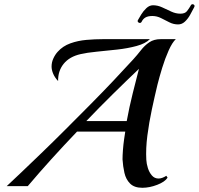

<svg xmlns="http://www.w3.org/2000/svg" viewBox="-20 -884 944 912"><path d="M826 -768Q804 -768 784.5 -778Q765 -788 745 -798Q725 -808 704 -808Q683 -808 671 -801Q659 -794 653 -781Q650 -775 644 -775Q639 -775 635.5 -779.5Q632 -784 636 -790Q641 -799 651 -815.5Q661 -832 675.5 -845.5Q690 -859 707 -859Q729 -859 750.5 -849Q772 -839 793.5 -829Q815 -819 837 -819Q859 -819 868.5 -831.5Q878 -844 885 -856Q888 -864 895 -864Q900 -864 903 -859.5Q906 -855 901 -847Q893 -831 882.5 -812.5Q872 -794 858 -781Q844 -768 826 -768ZM656 8Q618 8 598 -12Q578 -32 571 -63Q564 -94 562 -127Q562 -146 564 -172Q566 -198 569.5 -222.5Q573 -247 575 -259H346Q282 -192 224.5 -128.5Q167 -65 112 0H12Q38 -24 80.5 -64.5Q123 -105 177 -157Q231 -209 289.5 -267.5Q348 -326 407 -385.5Q466 -445 518.5 -500.5Q571 -556 612 -601Q632 -623 649.5 -645.5Q667 -668 689 -683Q711 -698 743 -698H815Q798 -682 781 -644Q764 -606 750.5 -562Q737 -518 728 -482Q715 -428 701.5 -365Q688 -302 680 -240Q672 -178 675 -125Q676 -106 682.5 -85.5Q689 -65 701.5 -50.5Q714 -36 733 -36Q750 -36 770 -49L776 -40Q763 -20 726.5 -6Q690 8 656 8ZM256 -499Q240 -516 232.5 -534Q225 -552 225 -568Q225 -588 233.5 -606.5Q242 -625 254 -638Q278 -665 314 -678Q350 -691 390.5 -694.5Q431 -698 468 -698H692Q671 -677 628.5 -665.5Q586 -654 536 -648.5Q486 -643 439.5 -638.5Q393 -634 363 -627Q310 -615 282.5 -581Q255 -547 256 -499ZM390 -309H582Q594 -375 610.5 -441Q627 -507 640 -557Q579 -499 515.5 -436.5Q452 -374 390 -309Z"/></svg>

Font: Playball
Style: Regular
Weight: 400
Designer: Robert E. Leuschke
Foundry: Robert E. Leuschke
Version: Version 1.010